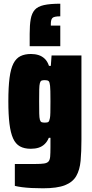

<svg xmlns="http://www.w3.org/2000/svg" viewBox="-20 -809 494 1035"><path d="M212 206Q179 206 150 204.5Q121 203 98.5 200Q76 197 60 193V75Q79 75 97 75Q115 75 133 75Q151 75 169 75Q200 75 217 72.5Q234 70 241.5 61.5Q249 53 250.5 34.5Q252 16 252 -16V-66H243Q235 -46 221 -32.5Q207 -19 188.5 -13Q170 -7 146 -7Q111 -7 87.5 -20Q64 -33 50.5 -63Q37 -93 31 -142Q25 -191 25 -263Q25 -340 31.5 -389.5Q38 -439 52.5 -467Q67 -495 90.5 -506.5Q114 -518 147 -518Q169 -518 188 -512Q207 -506 221.5 -492Q236 -478 244 -454H254L258 -510H419V-56Q419 9 414.5 58Q410 107 391 140Q372 173 330 189.5Q288 206 212 206ZM222 -148Q236 -148 241 -152Q246 -156 249 -172Q251 -180 251.5 -203Q252 -226 252 -263Q252 -297 251.5 -317.5Q251 -338 250 -346Q248 -366 242.5 -371.5Q237 -377 222 -377Q210 -377 204 -374.5Q198 -372 195 -361Q192 -350 191.5 -327Q191 -304 191 -263Q191 -221 191.5 -197.5Q192 -174 195 -163.5Q198 -153 204 -150.5Q210 -148 222 -148ZM140 -560V-627Q140 -674 145.5 -705.5Q151 -737 167 -755.5Q183 -774 216.5 -781.5Q250 -789 305 -789V-721Q271 -721 262.5 -712Q254 -703 254 -680V-671H305V-560Z"/></svg>

Font: Saira Condensed Black
Style: Regular
Weight: 900
Width: 3
Designer: Hector Gatti with collaboration of the Omnibus-Type team
Foundry: Omnibus-Type
Version: Version 1.101